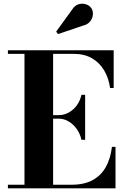

<svg xmlns="http://www.w3.org/2000/svg" viewBox="-20 -1023 684 1043"><path d="M23 0V-19.5H113V-730.5H23V-750H597.5V-545H578Q570.5 -598.5 545.8 -640.5Q521 -682.5 479.5 -706.5Q438 -730.5 379.5 -730.5H268.5V-19.5H369Q437.5 -19.5 483.2 -44.5Q529 -69.5 554.8 -115.5Q580.5 -161.5 588 -225H607.5V0ZM422.5 -263.5Q415 -297 396.5 -322.8Q378 -348.5 352.5 -363.5Q327 -378.5 299 -378.5H243V-397.5H299Q327 -397.5 352.5 -411.2Q378 -425 396.5 -449.8Q415 -474.5 422.5 -508H442.5V-263.5ZM295.5 -838 285 -851 371.5 -970.5Q386.5 -994 407.5 -1000Q428.5 -1006 447.5 -999.5Q466.5 -993 476 -979Q486.5 -963 484.5 -942.8Q482.5 -922.5 469 -906Q455.5 -889.5 431.5 -884Z"/></svg>

Font: Bodoni Moda 11pt
Style: Bold
Weight: 700
Designer: Owen Earl
Foundry: indestructible type
Version: Version 2.004